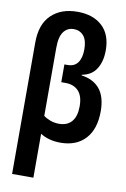

<svg xmlns="http://www.w3.org/2000/svg" viewBox="-106 -827 743 1128"><g transform="rotate(10 265.0 -262.5)"><path d="M49 -544Q49 -653 107 -709Q165 -765 263 -765Q356 -765 410.5 -715Q465 -665 465 -570Q465 -504 437 -459.5Q409 -415 351 -405V-401Q423 -391 460.5 -344.5Q498 -298 498 -212Q498 -106 444.5 -48Q391 10 296 10Q260 10 229.5 1.5Q199 -7 176 -22V240H49ZM269 -98Q318 -98 344.5 -129Q371 -160 371 -220Q371 -282 342.5 -311.5Q314 -341 266 -341H240V-447H259Q300 -447 320 -475.5Q340 -504 340 -554Q340 -609 317.5 -635Q295 -661 259 -661Q221 -661 198.5 -631Q176 -601 176 -535V-129Q191 -117 215.5 -107.5Q240 -98 269 -98Z"/></g></svg>

Font: Noto Sans Mono Condensed
Style: Bold
Weight: 700
Width: 3
Designer: Monotype Design Team
Foundry: Monotype Imaging Inc.
Version: Version 2.014